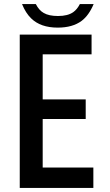

<svg xmlns="http://www.w3.org/2000/svg" viewBox="-20 -899 540 944"><path d="M372.6 -878.9H440.4Q417 -823.2 381.3 -796.4Q336.9 -763.2 263.7 -763.2Q179.7 -763.2 133.3 -808.6Q106.4 -834.5 88.4 -878.9H156.2Q171.9 -848.1 194.8 -835.4Q220.2 -820.3 265.1 -820.3Q313.5 -820.3 340.3 -839.4Q358.9 -852.5 372.6 -878.9ZM77.1 24.9V-729H430.2V-631.8H189.9V-410.2H401.4V-314H189.9V-75.2H439V24.9Z"/></svg>

Font: BIZ UDGothic
Style: Bold
Weight: 700
Monospace: yes
Designer: TypeBank Co., Ltd.
Foundry: Morisawa Inc.
Version: Version 1.05